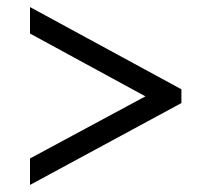

<svg xmlns="http://www.w3.org/2000/svg" viewBox="-20 -630 599 544"><path d="M65 -106V-181L392 -357L65 -535V-610L494 -377V-338Z"/></svg>

Font: Noto Nastaliq Urdu SemiBold
Style: Regular
Weight: 600
Version: Version 3.007